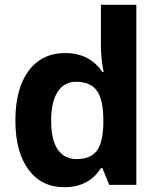

<svg xmlns="http://www.w3.org/2000/svg" viewBox="-20 -780 673 810"><path d="M251 9.8Q154.8 9.8 99.9 -64.9Q44.9 -139.6 44.9 -272Q44.9 -406.2 100.8 -481.2Q156.7 -556.2 254.9 -556.2Q357.9 -556.2 412.1 -476.1H417Q405.8 -537.1 405.8 -585V-759.8H555.2V0H440.9L412.1 -70.8H405.8Q355 9.8 251 9.8ZM303.2 -108.9Q360.4 -108.9 387 -142.1Q413.6 -175.3 416 -254.9V-271Q416 -358.9 388.9 -397Q361.8 -435.1 300.8 -435.1Q251 -435.1 223.4 -392.8Q195.8 -350.6 195.8 -270Q195.8 -189.5 223.6 -149.2Q251.5 -108.9 303.2 -108.9Z"/></svg>

Font: Zoram GWebM
Style: Bold
Weight: 700
Foundry: Ascender Corporation
Version: Version 1.000